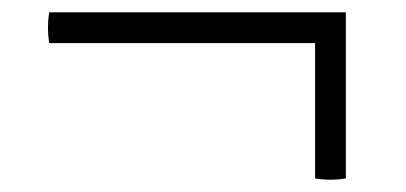

<svg xmlns="http://www.w3.org/2000/svg" viewBox="-20 -510 660 312"><path d="M542 -440H60Q56 -465 60 -490H542ZM542 -490V-220Q517 -216 492 -220V-490Z"/></svg>

Font: Poltawski Nowy SemiBold
Style: Regular
Weight: 600
Version: Version 1.001;gftools[0.9.25]